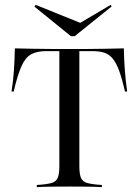

<svg xmlns="http://www.w3.org/2000/svg" viewBox="-20 -770 571 790"><path d="M131.5 0V-8.9Q171.8 -11.3 191.5 -16.9Q211.3 -22.6 217.7 -38.7Q224.2 -54.8 224.2 -86.3V-559.7H171Q132.3 -559.7 108.5 -546.8Q84.7 -533.9 68.5 -498Q52.4 -462.1 36.3 -393.5H27.4Q34.7 -438.7 37.5 -483.1Q40.3 -527.4 41.1 -571Q74.2 -570.2 113.3 -569.4Q152.4 -568.5 192.3 -568.5Q232.3 -568.5 266.1 -568.5Q298.4 -568.5 337.9 -568.5Q377.4 -568.5 416.9 -569.4Q456.5 -570.2 489.5 -571Q490.3 -527.4 493.5 -483.1Q496.8 -438.7 503.2 -393.5H494.4Q482.3 -445.2 470.6 -477.8Q458.9 -510.5 444 -528.6Q429 -546.8 408.9 -553.2Q388.7 -559.7 359.7 -559.7H306.5V-86.3Q306.5 -54.8 312.9 -38.7Q319.4 -22.6 339.5 -16.9Q359.7 -11.3 399.2 -8.9V0Q375.8 -1.6 339.9 -2Q304 -2.4 266.1 -2.4Q224.2 -2.4 188.7 -2Q153.2 -1.6 131.5 0ZM435.5 -750 439.5 -743.5 287.1 -621H271.8L121.8 -742.7L126.6 -750L322.6 -671H301.6Z"/></svg>

Font: Playfair 144pt
Style: Regular
Weight: 400
Designer: Claus Eggers Sørensen
Foundry: Claus Eggers Sørensen
Version: Version 2.001;gftools[0.9.30]